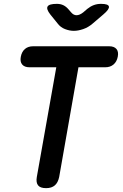

<svg xmlns="http://www.w3.org/2000/svg" viewBox="-20 -970 640 996"><path d="M272 -621H133Q107 -621 95 -635.5Q83 -650 88 -676Q93 -702 109.5 -716Q126 -730 152 -730H546Q572 -730 584 -716Q596 -702 591 -676Q586 -650 569 -635.5Q552 -621 526 -621H387L287 -52Q281 -23 264.5 -8.5Q248 6 219 6Q189 6 177.5 -8.5Q166 -23 171 -52ZM275 -950Q294 -950 308.5 -943Q323 -936 335 -922L348 -907Q361 -891 377 -891Q393 -891 412 -906L433 -924Q449 -937 466.5 -943.5Q484 -950 504 -950Q542 -950 545 -936Q548 -922 516 -895L461 -848Q438 -828 411.5 -819Q385 -810 363 -810Q341 -810 317.5 -819Q294 -828 279 -848L241 -895Q219 -923 227 -936.5Q235 -950 275 -950Z"/></svg>

Font: Maple Mono SemiBold
Style: Italic
Weight: 600
Italic angle: -10°
Monospace: yes
Designer: subframe7536
Version: Version 7.000